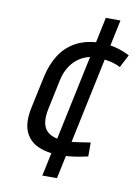

<svg xmlns="http://www.w3.org/2000/svg" viewBox="-84 -681 620 852"><g transform="rotate(10 226.0 -255.0)"><path d="M167 114H233L389 -624H323ZM422 -420 452 -478Q424 -493 391.5 -501.5Q359 -510 325 -511Q258 -511 211.5 -486.5Q165 -462 137.5 -418.5Q110 -375 98 -319L67 -174Q53 -107 70.5 -66Q88 -25 130 -6.5Q172 12 231 11Q261 11 292 6.5Q323 2 353 -5V-68Q353 -68 343.5 -66.5Q334 -65 318.5 -62.5Q303 -60 283.5 -57.5Q264 -55 245 -55Q213 -55 190 -62.5Q167 -70 154 -85Q141 -100 138 -124.5Q135 -149 142 -182L170 -315Q178 -354 198 -383Q218 -412 249 -428.5Q280 -445 321 -444Q347 -443 374 -437Q401 -431 422 -420Z"/></g></svg>

Font: Advent Pro Medium
Style: Italic
Weight: 500
Italic angle: -12°
Version: Version 3.000